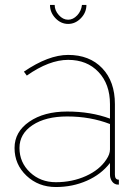

<svg xmlns="http://www.w3.org/2000/svg" viewBox="-20 -750 564 780"><path d="M313 -730H331.1Q331.1 -699.2 308.6 -676Q286.1 -652.8 256.8 -652.8Q227.5 -652.8 205.3 -676Q183.1 -699.2 183.1 -730H202.1Q202.1 -707.5 219 -688.7Q235.8 -669.9 256.8 -669.9Q276.9 -669.9 293.5 -687.5Q310.1 -705.1 313 -730ZM39.1 -148.9Q39.1 -214.4 98.9 -255.6Q158.7 -296.9 252.9 -296.9Q349.1 -296.9 426.8 -268.1V-327.1Q426.8 -408.2 380.1 -457.5Q333.5 -506.8 256.8 -506.8Q179.7 -506.8 88.9 -442.9L77.1 -459Q176.8 -526.9 256.8 -526.9Q343.8 -526.9 395.3 -472.9Q446.8 -418.9 446.8 -327.1V-40Q446.8 -20 462.9 -20V0Q452.1 0 449.2 -2Q439.5 -5.4 433.1 -16.4Q426.8 -27.3 426.8 -40V-87.9Q391.1 -41.5 333 -15.9Q274.9 9.8 207 9.8Q136.2 9.8 87.6 -36.1Q39.1 -82 39.1 -148.9ZM412.1 -102.1Q426.8 -123.5 426.8 -143.1V-246.1Q347.2 -276.9 252.9 -276.9Q165.5 -276.9 112.3 -241.7Q59.1 -206.5 59.1 -148.9Q59.1 -90.3 101.8 -50Q144.5 -9.8 207 -9.8Q273.4 -9.8 329.1 -34.9Q384.8 -60.1 412.1 -102.1Z"/></svg>

Font: Rawline Thin
Style: Regular
Weight: 250
Designer: Matt McInerney, Pablo Impallari, Rodrigo Fuenzalida
Foundry: Matt McInerney, Pablo Impallari, Rodrigo Fuenzalida
Version: Version 4.020;PS 004.020;hotconv 1.0.88;makeotf.lib2.5.64775